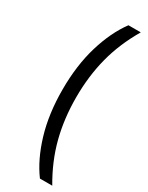

<svg xmlns="http://www.w3.org/2000/svg" viewBox="-246 -831 802 1039"><g transform="rotate(30 155.0 -311.0)"><path d="M218 168Q156 84 119.5 -38Q83 -160 83 -311Q83 -462 119.5 -584Q156 -706 218 -790H295Q228 -676 198 -559.5Q168 -443 168 -311Q168 -179 198 -62.5Q228 54 295 168Z"/></g></svg>

Font: CBA Beacon Sans
Style: Regular
Weight: 400
Designer: Wei Huang
Foundry: Wei Huang
Version: Version 1.002